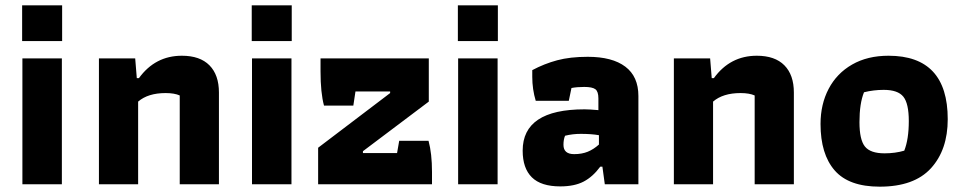

<svg xmlns="http://www.w3.org/2000/svg" viewBox="-20 -691 3614 720"><path d="M63 -671H213V-537H63ZM64 -472H212V0H64Z M351 -472H487L493 -398H501Q562 -482 662 -482Q730 -482 765.5 -446Q801 -410 801 -344V0H654V-333Q634 -342 601 -342Q535 -342 498 -310V0H351Z M924 -671H1074V-537H924ZM925 -472H1073V0H925Z M1173 -137 1443 -342V-348H1313L1305 -295H1195Q1182 -343 1182 -423V-472H1588V-310L1341 -124V-117H1469L1477 -163H1587Q1600 -115 1600 -46V0H1173Z M1697 -671H1847V-537H1697ZM1698 -472H1846V0H1698Z M1940 -126Q1940 -281 2172 -281Q2191 -281 2224 -278V-322Q2224 -348 2212.5 -356.5Q2201 -365 2171 -365Q2144 -365 2123 -361L2113 -313H1989Q1976 -356 1976 -403V-428Q2021 -452 2069.5 -465Q2118 -478 2184 -478Q2276 -478 2325 -441Q2374 -404 2374 -331V0H2248L2239 -66H2231Q2203 -28 2168.5 -10Q2134 8 2081 8Q2009 8 1974.5 -26Q1940 -60 1940 -126ZM2226 -149V-184Q2198 -189 2158 -189Q2127 -189 2099 -182Q2093 -168 2093 -148Q2093 -113 2133 -113Q2162 -113 2184 -122Q2206 -131 2226 -149Z M2507 -472H2643L2649 -398H2657Q2718 -482 2818 -482Q2886 -482 2921.5 -446Q2957 -410 2957 -344V0H2810V-333Q2790 -342 2757 -342Q2691 -342 2654 -310V0H2507Z M3057 -226Q3057 -300 3087.5 -358Q3118 -416 3175.5 -449Q3233 -482 3312 -482Q3534 -482 3534 -244Q3534 -129 3471 -60Q3408 9 3279 9Q3163 9 3110 -52Q3057 -113 3057 -226ZM3371 -126Q3388 -169 3388 -237Q3388 -303 3367.5 -328.5Q3347 -354 3294 -354Q3256 -354 3220 -345Q3203 -303 3203 -233Q3203 -167 3223.5 -141.5Q3244 -116 3297 -116Q3337 -116 3371 -126Z"/></svg>

Font: Athiti
Style: Bold
Weight: 700
Designer: CadsonDemak Team
Foundry: CadsonDemak
Version: Version 1.033